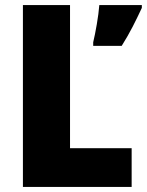

<svg xmlns="http://www.w3.org/2000/svg" viewBox="-20 -734 577 754"><path d="M70 0H497V-152H255V-714H70ZM537 -703V-714H370C367 -672 355 -605 346 -568V-554H458C492 -608 513 -652 537 -703Z"/></svg>

Font: Noto Sans Kannada SemiCondensed Black
Style: Regular
Weight: 900
Width: 4
Designer: Jelle Bosma - Monotype Design Team
Foundry: Monotype Imaging Inc.
Version: Version 2.005